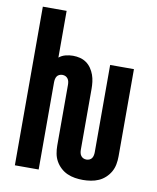

<svg xmlns="http://www.w3.org/2000/svg" viewBox="-84 -805 719 882"><g transform="rotate(10 275.0 -364.0)"><path d="M363 12Q344 12 325.5 9Q307 6 290 -1.5Q273 -9 259 -22Q245 -35 236 -51Q227 -67 223.5 -85.5Q220 -104 220 -123V-407Q220 -414 218.5 -421.5Q217 -429 212.5 -435Q208 -441 201.5 -444Q195 -447 187 -447Q180 -447 173 -444Q166 -441 162 -435Q158 -429 156.5 -421.5Q155 -414 155 -407V0H44V-740H155V-522Q168 -533 185.5 -537.5Q203 -542 220 -542Q237 -542 253 -538Q269 -534 282.5 -524.5Q296 -515 305.5 -501Q315 -487 320.5 -471.5Q326 -456 328 -439.5Q330 -423 330 -407V-123Q330 -116 331.5 -108.5Q333 -101 337.5 -95Q342 -89 348.5 -86Q355 -83 363 -83Q370 -83 377 -86Q384 -89 388 -95Q392 -101 393.5 -108.5Q395 -116 395 -123V-530H506V-123Q506 -104 502.5 -85.5Q499 -67 490 -51Q481 -35 467 -22Q453 -9 436 -1.5Q419 6 400 9Q381 12 363 12Z"/></g></svg>

Font: Lode Term
Style: Bold
Weight: 700
Monospace: yes
Designer: Belleve Invis
Foundry: Belleve Invis
Version: Version 29.2.0